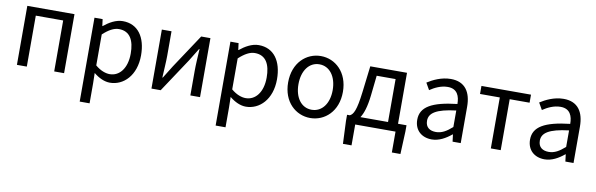

<svg xmlns="http://www.w3.org/2000/svg" viewBox="-51 -1034 5397 1740"><g transform="rotate(10 2647.5 -164.0)"><path d="M92 0H183V-469H435V0H526V-543H92Z M710 229H801V45L799 -50C848 -10 900 13 949 13C1074 13 1185 -94 1185 -280C1185 -447 1109 -557 969 -557C906 -557 845 -521 796 -481H793L785 -543H710ZM934 -63C898 -63 850 -78 801 -120V-405C854 -454 901 -480 947 -480C1050 -480 1090 -399 1090 -279C1090 -144 1024 -63 934 -63Z M1330 0H1415L1621 -311C1641 -344 1672 -394 1693 -428H1697C1693 -357 1688 -284 1688 -227V0H1777V-543H1692L1486 -232C1466 -199 1435 -149 1414 -116H1410C1413 -186 1419 -259 1419 -316V-543H1330Z M1961 229H2052V45L2050 -50C2099 -10 2151 13 2200 13C2325 13 2436 -94 2436 -280C2436 -447 2360 -557 2220 -557C2157 -557 2096 -521 2047 -481H2044L2036 -543H1961ZM2185 -63C2149 -63 2101 -78 2052 -120V-405C2105 -454 2152 -480 2198 -480C2301 -480 2341 -399 2341 -279C2341 -144 2275 -63 2185 -63Z M2792 13C2925 13 3044 -91 3044 -271C3044 -452 2925 -557 2792 -557C2659 -557 2540 -452 2540 -271C2540 -91 2659 13 2792 13ZM2792 -63C2698 -63 2635 -146 2635 -271C2635 -396 2698 -481 2792 -481C2886 -481 2950 -396 2950 -271C2950 -146 2886 -63 2792 -63Z M3240 -74C3266 -113 3288 -177 3300 -285L3320 -469H3494V-74ZM3586 -74V-543H3248L3219 -302C3198 -127 3174 -90 3143 -74H3117V-17L3126 192H3205V0H3576V192H3655L3664 -17V-74Z M3910 13C3977 13 4038 -22 4090 -65H4093L4101 0H4176V-334C4176 -468 4120 -557 3988 -557C3901 -557 3824 -518 3774 -486L3810 -423C3853 -452 3910 -481 3973 -481C4062 -481 4085 -414 4085 -344C3854 -318 3751 -259 3751 -141C3751 -43 3819 13 3910 13ZM3936 -60C3882 -60 3840 -85 3840 -147C3840 -217 3902 -262 4085 -284V-132C4032 -85 3989 -60 3936 -60Z M4453 0H4544V-469H4727V-543H4271V-469H4453Z M4948 13C5015 13 5076 -22 5128 -65H5131L5139 0H5214V-334C5214 -468 5158 -557 5026 -557C4939 -557 4862 -518 4812 -486L4848 -423C4891 -452 4948 -481 5011 -481C5100 -481 5123 -414 5123 -344C4892 -318 4789 -259 4789 -141C4789 -43 4857 13 4948 13ZM4974 -60C4920 -60 4878 -85 4878 -147C4878 -217 4940 -262 5123 -284V-132C5070 -85 5027 -60 4974 -60Z"/></g></svg>

Font: Noto Sans T Chinese Regular
Style: Regular
Weight: 400
Designer: Ryoko NISHIZUKA (kana & ideographs); Paul D. Hunt (Latin, Greek & Cyrillic); Wenlong ZHANG (bopomofo); Sandoll Communica
Foundry: Adobe Systems Incorporated
Version: Version 1.000;PS 1;hotconv 1.0.78;makeotf.lib2.5.61930